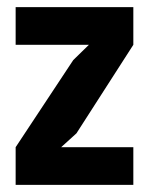

<svg xmlns="http://www.w3.org/2000/svg" viewBox="-20 -520 421 540"><path d="M24 -106 186 -351 230 -394H24V-500H355V-394L195 -145L152 -106H355V0H24Z"/></svg>

Font: PT Sans Narrow
Style: Bold
Weight: 700
Width: 3
Designer: A.Korolkova, O.Umpeleva, V.Yefimov
Foundry: ParaType Ltd
Version: Version 2.003W OFL